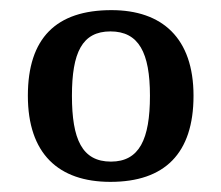

<svg xmlns="http://www.w3.org/2000/svg" viewBox="-20 -739 437 379"><path d="M198 -380C305 -380 362 -436 362 -550C362 -664 300 -719 200 -719C91 -719 35 -664 35 -550C35 -436 95 -380 198 -380ZM199 -420C142 -420 122 -464 122 -550C122 -635 142 -677 198 -677C254 -677 276 -635 276 -550C276 -464 255 -420 199 -420Z"/></svg>

Font: Noto Fangsong KSS Vertical
Style: Regular
Weight: 400
Designer: LIU Zhao, ZHANG Congyu, Kushim JIANG
Foundry: Guyu Beijing Co. Ltd.
Version: Version 1.000;November 16, 2022;FontCreator 11.5.0.2427 64-b